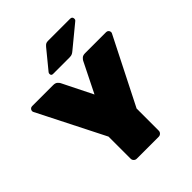

<svg xmlns="http://www.w3.org/2000/svg" viewBox="-250 -1065 1209 1209"><g transform="rotate(-45 355.0 -460.0)"><path d="M257 0Q246 0 238 -8Q230 -16 230 -27V-224L5 -669Q4 -671 3.5 -673.5Q3 -676 3 -678Q3 -687 9.5 -693.5Q16 -700 25 -700H213Q233 -700 243 -690Q253 -680 255 -675L355 -474L455 -675Q457 -680 467 -690Q477 -700 497 -700H685Q694 -700 700.5 -693.5Q707 -687 707 -678Q707 -676 706.5 -673.5Q706 -671 705 -669L480 -224V-27Q480 -16 472 -8Q464 0 453 0ZM262 -750Q246 -750 246 -766Q246 -774 251 -779L351 -901Q362 -914 369.5 -917Q377 -920 388 -920H584Q603 -920 603 -900Q603 -893 598 -888L451 -767Q443 -760 434 -755Q425 -750 409 -750Z"/></g></svg>

Font: Rubik Light Black
Style: Regular
Weight: 900
Version: Version 2.104